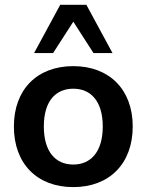

<svg xmlns="http://www.w3.org/2000/svg" viewBox="-20 -762 605 792"><path d="M282.4 9.8C430.4 9.8 527.5 -86.3 527.5 -240.2C527.5 -393.1 430.4 -489.2 282.4 -489.2C133.3 -489.2 37.3 -393.1 37.3 -240.2C37.3 -86.3 133.3 9.8 282.4 9.8ZM282.4 -83.3C208.8 -83.3 160.8 -136.3 160.8 -240.2C160.8 -344.1 208.8 -396.1 282.4 -396.1C354.9 -396.1 403.9 -344.1 403.9 -240.2C403.9 -136.3 354.9 -83.3 282.4 -83.3ZM120.6 -543.1H199L282.4 -672.5L365.7 -543.1H444.1L336.3 -742.2H228.4Z"/></svg>

Font: LL Pando Sans
Style: Bold
Weight: 700
Designer: Joshua Smith
Foundry: Joshua Smith
Version: Version 1.000;Glyphs 3.2.1 (3258)